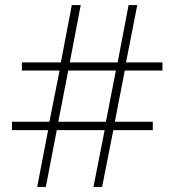

<svg xmlns="http://www.w3.org/2000/svg" viewBox="-20 -734 686 754"><path d="M470 -457H618V-489H475L519 -714H485L442 -489H254L297 -714H262L219 -489H66V-457H214L174 -256H27V-223H169L126 0H160L203 -223H391L347 0H381L425 -223H580V-256H431ZM209 -256 248 -457H435L396 -256Z"/></svg>

Font: Noto Sans Meetei Mayek ExtraLight
Style: Regular
Weight: 200
Designer: Monotype Design Team and Neelakash Kshetrimayum
Foundry: Monotype Imaging Inc.
Version: Version 2.002